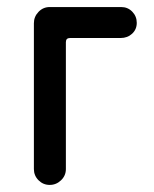

<svg xmlns="http://www.w3.org/2000/svg" viewBox="-20 -519 436 545"><path d="M76.2 -39.1V-453.1Q76.2 -471.7 89.4 -485.4Q102.5 -499 121.1 -499H324.2Q342.8 -499 355.5 -485.8Q368.2 -472.7 368.2 -454.1Q368.2 -435.5 355 -423.3Q341.8 -411.1 322.3 -411.1H178.7Q167 -411.1 167 -399.4V-39.1Q167 -20.5 153.3 -7.3Q139.6 5.9 121.1 5.9Q102.5 5.9 89.4 -7.3Q76.2 -20.5 76.2 -39.1Z"/></svg>

Font: jf-openhuninn-2.0
Style: Regular
Weight: 400
Designer: [Kosugi Maru]
Designed by MOTOYA      

[Varela Round]
Joe Prince (Latin component); Avraham Cornfeld (Hebrew component)
Foundry: justfont CO.,LTD.
Version: 2.0